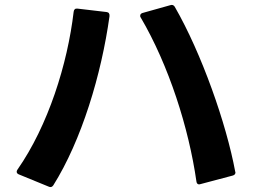

<svg xmlns="http://www.w3.org/2000/svg" viewBox="-20 -746 1040 782"><path d="M791 5 796 4 928 -31C935 -33 939 -37 939 -44C939 -45 938 -46 938 -47C902 -242 801 -529 692 -718C689 -723 685 -726 679 -726L674 -725L560 -693C554 -691 551 -687 551 -682C551 -680 551 -677 553 -675C668 -479 749 -224 780 -7C781 1 785 5 791 5ZM48 -47C48 -42 50 -39 56 -36L178 14C186 18 192 16 197 9C312 -174 393 -442 426 -680C427 -690 423 -696 414 -697L295 -711C286 -712 281 -707 280 -698C255 -485 176 -234 51 -55C49 -52 48 -49 48 -47Z"/></svg>

Font: LINE Seed JP_OTF Bold
Style: Regular
Weight: 700
Designer: LINE & Fontrix & Fontworks
Version: Version 1.009